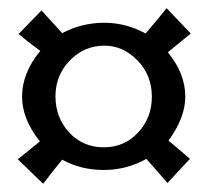

<svg xmlns="http://www.w3.org/2000/svg" viewBox="-20 -532 503 463"><path d="M113.8 -299.8Q113.8 -248 147 -212.4Q180.2 -176.8 230 -176.8Q279.8 -176.8 313 -212.4Q346.2 -248 346.2 -298.8Q346.2 -350.6 311.5 -386.2Q276.9 -421.9 231.9 -421.9Q183.1 -421.9 148.4 -386.2Q113.8 -350.6 113.8 -299.8ZM129.9 -147Q122.1 -137.2 105 -115.7Q87.9 -94.2 84 -88.9L22.9 -147.9L76.2 -190.9Q33.2 -245.1 33.2 -298.8Q33.2 -356 77.1 -409.2Q42 -435.1 24.9 -450.2L80.1 -506.8L129.9 -452.1Q176.8 -477.1 231.9 -477.1Q283.7 -477.1 331.1 -451.2Q377 -505.4 381.8 -512.2L439.9 -451.2L384.8 -405.8Q426.8 -355 426.8 -298.8Q426.8 -248 386.2 -192.9Q406.2 -176.8 438 -148.9L383.8 -90.8L333 -148.9Q285.2 -122.1 230 -122.1Q174.8 -122.1 129.9 -147Z"/></svg>

Font: Linux Libertine
Style: Bold
Weight: 700
Designer: Philipp H. Poll
Foundry: Philipp H. Poll
Version: Version 5.0.3